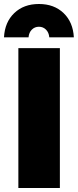

<svg xmlns="http://www.w3.org/2000/svg" viewBox="-33 -942 390 962"><path d="M59 -701H267V0H59ZM110 -755H-13Q-9 -831 38.5 -876.5Q86 -922 162 -922Q238 -922 285.5 -876.5Q333 -831 337 -755H214Q212 -779 197.5 -793.5Q183 -808 162 -808Q141 -808 126.5 -793.5Q112 -779 110 -755Z"/></svg>

Font: Alexandria ExtraBold
Style: Regular
Weight: 800
Designer: Mohamed Gaber
Foundry: Kief Type Foundry
Version: Version 5.100